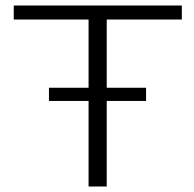

<svg xmlns="http://www.w3.org/2000/svg" viewBox="-20 -678 706 698"><path d="M368 -607V-359H511V-311H368V0H302V-311H158V-359H302V-607H30V-658H641V-607Z"/></svg>

Font: Isabella Sans
Style: Regular
Weight: 400
Designer: Original fonts by Christian Thalmann (Catharsis Fonts), Modifications by Cristiano Sobral
Version: Version 0.002;July 12, 2020;FontCreator 13.0.0.2655 64-bit; 